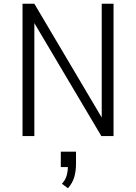

<svg xmlns="http://www.w3.org/2000/svg" viewBox="-20 -725 725 1023"><path d="M100 0V-705H163L523 -97H522V-705H585V0H520L160 -607H163V0ZM342 278 310 254Q328 235 335 211Q342 187 342 155L349 165H304V83H385V147Q385 187 375.5 219Q366 251 342 278Z"/></svg>

Font: Nunito Sans 7pt Condensed Light
Style: Regular
Weight: 300
Width: 3
Designer: Vernon Adams
Foundry: Vernon Adams
Version: Version 3.101;gftools[0.9.27]